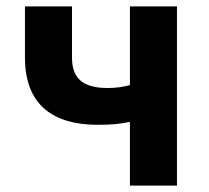

<svg xmlns="http://www.w3.org/2000/svg" viewBox="-20 -580 652 600"><path d="M386 0H533V-560H386V-314C363 -308 343 -305 316 -305C238 -305 205 -336 205 -400V-560H58V-400C58 -249 150 -190 285 -190C333 -190 354 -193 386 -199Z"/></svg>

Font: Noto Sans JP
Style: Bold
Weight: 700
Designer: Ryoko NISHIZUKA  (kana, bopomofo & ideographs); Paul D. Hunt (Latin, Greek & Cyrillic); Sandoll Communications , Soo-you
Foundry: Adobe
Version: Version 2.002;hotconv 1.0.116;makeotfexe 2.5.65601